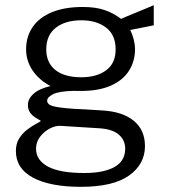

<svg xmlns="http://www.w3.org/2000/svg" viewBox="-20 -552 659 743"><path d="M292.5 171Q175 171 108.2 135.8Q41.5 100.5 41.5 32.5Q41.5 4 54.2 -16.2Q67 -36.5 84.8 -50Q102.5 -63.5 118 -71.8Q133.5 -80 138.5 -84Q129.5 -89.5 117.5 -96.8Q105.5 -104 96.8 -115.8Q88 -127.5 88 -146Q88 -169.5 110 -189.2Q132 -209 175.5 -219Q131.5 -242 106.2 -279.2Q81 -316.5 81 -361Q81 -411 106.8 -448Q132.5 -485 181.5 -505Q230.5 -525 300.5 -525Q350 -525 384.5 -513.2Q419 -501.5 448.5 -479Q456 -482.5 472.8 -489.5Q489.5 -496.5 510 -504.8Q530.5 -513 548.2 -520.5Q566 -528 575 -532V-454L484 -436Q492.5 -419 497.5 -399.2Q502.5 -379.5 502.5 -361.5Q502.5 -315.5 479.5 -278.8Q456.5 -242 409.8 -221Q363 -200 292 -200Q287 -200 279.5 -200Q272 -200 266.5 -200.5Q207 -199 184.8 -187.2Q162.5 -175.5 162.5 -162.5Q162.5 -147.5 185 -141.2Q207.5 -135 263.5 -131Q284 -130 312.8 -128.5Q341.5 -127 377 -124.5Q454.5 -120 497.8 -84.5Q541 -49 541 13.5Q541 83 479.8 127Q418.5 171 292.5 171ZM307 117.5Q381.5 117.5 423 94.2Q464.5 71 464.5 23.5Q464.5 -9.5 440 -30.8Q415.5 -52 366 -55.5L213.5 -65Q195 -66 173 -54.8Q151 -43.5 135.2 -23Q119.5 -2.5 119.5 23.5Q119.5 67.5 165.2 92.5Q211 117.5 307 117.5ZM294.5 -253Q354 -253 390.8 -280Q427.5 -307 427.5 -361Q427.5 -416.5 390.8 -445Q354 -473.5 294.5 -473.5Q233.5 -473.5 196.2 -444.8Q159 -416 159 -361Q159 -309.5 194.2 -281.2Q229.5 -253 294.5 -253Z"/></svg>

Font: Public Sans Thin Light
Style: Regular
Weight: 300
Version: Version 1.007